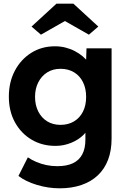

<svg xmlns="http://www.w3.org/2000/svg" viewBox="-20 -791 703 1041"><path d="M80 163 131 62Q151 76 177 87Q203 98 231.5 104Q260 110 290 110Q342 110 375.5 94Q409 78 426 46Q443 14 443 -34V-126L467 -121Q461 -88 433.5 -60.5Q406 -33 365.5 -16.5Q325 0 281 0Q208 0 151 -34Q94 -68 61 -128Q28 -188 28 -267Q28 -346 60.5 -407.5Q93 -469 149.5 -504.5Q206 -540 278 -540Q308 -540 335.5 -533Q363 -526 386.5 -513.5Q410 -501 428.5 -485.5Q447 -470 459 -452Q471 -434 474 -416L445 -408L449 -529H585V-40Q585 25 566 75Q547 125 510.5 159.5Q474 194 421.5 212Q369 230 304 230Q241 230 180 211.5Q119 193 80 163ZM447 -266Q447 -311 430 -345.5Q413 -380 381.5 -399Q350 -418 308 -418Q267 -418 236 -398.5Q205 -379 187.5 -344.5Q170 -310 170 -266Q170 -221 187.5 -186.5Q205 -152 236 -133Q267 -114 308 -114Q350 -114 381.5 -133Q413 -152 430 -186Q447 -220 447 -266ZM286 -771H378L513 -647L462 -603L332 -677L202 -603L151 -647Z"/></svg>

Font: Our Lexend SemiBold
Style: Regular
Weight: 600
Designer: Bonnie Shaver-Troup, Thomas Jockin
Foundry: Lexend
Version: Version 1.007